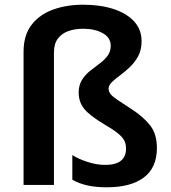

<svg xmlns="http://www.w3.org/2000/svg" viewBox="-20 -785 724 815"><path d="M581 -610Q581 -574 567 -547.5Q553 -521 532 -501Q511 -481 490 -465.5Q469 -450 455 -436.5Q441 -423 441 -409Q441 -396 449.5 -385.5Q458 -375 479.5 -360.5Q501 -346 538 -322Q589 -289 617.5 -252.5Q646 -216 646 -157Q646 -73 590.5 -31.5Q535 10 434 10Q386 10 350.5 2Q315 -6 287 -22V-127Q311 -111 350.5 -98Q390 -85 426 -85Q471 -85 493 -102.5Q515 -120 515 -154Q515 -174 507.5 -188.5Q500 -203 480.5 -219Q461 -235 423 -257Q361 -294 337.5 -323Q314 -352 314 -392Q314 -423 327.5 -445Q341 -467 361.5 -483.5Q382 -500 402.5 -515Q423 -530 436.5 -548Q450 -566 450 -591Q450 -625 416.5 -644Q383 -663 333 -663Q298 -663 270 -653Q242 -643 225.5 -621Q209 -599 209 -562V0H80V-565Q80 -635 113.5 -679Q147 -723 204.5 -744Q262 -765 333 -765Q405 -765 461 -747Q517 -729 549 -694.5Q581 -660 581 -610Z"/></svg>

Font: Noto Sans Sora Sompeng SemiBold
Style: Regular
Weight: 600
Version: Version 2.101